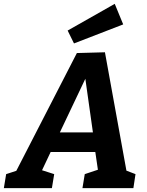

<svg xmlns="http://www.w3.org/2000/svg" viewBox="-56 -979 763 999"><path d="M-36 0 -24 -73 59 -100 19 -71 344 -703 490 -707 606 -68 576 -101 649 -73 638 0H373L385 -73L463 -99L456 -78L437 -208L447 -188H196L216 -206L156 -79L154 -96L226 -73L214 0ZM245 -268 239 -290H441L431 -265L380 -626H415ZM329 -753 296 -820 541 -959 585 -852Z"/></svg>

Font: Bitter Thin
Style: Bold Italic
Weight: 700
Italic angle: -9°
Version: Version 3.021